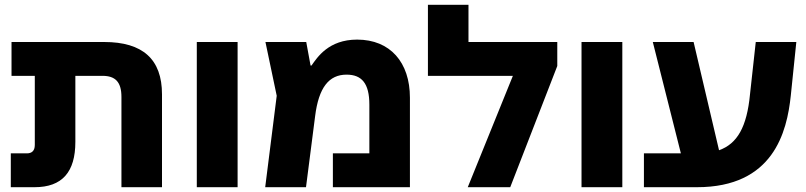

<svg xmlns="http://www.w3.org/2000/svg" viewBox="-20 -780 3359 800"><path d="M294 -189V-464H407C460 -464 486 -439 486 -376V0H655V-387C655 -533 575 -605 414 -605H28V-464H125V-176C125 -151 112 -141 92 -141H25V0H124C239 0 294 -63 294 -189Z M800 0H970V-605H800Z M1468 -615C1349 -615 1302 -541 1278 -507H1274L1256 -605H1086L1133 -381L1085 0H1255L1293 -296C1308 -416 1351 -469 1424 -469C1487 -469 1519 -433 1519 -344V-141H1367V0H1688V-373C1688 -520 1606 -615 1468 -615Z M1932 -605V-760H1763V-464H2117L1929 0H2106L2302 -505V-605Z M2403 0H2573V-605H2403Z M3275 -382 3298 -605H3129L3105 -387C3092 -251 3052 -181 2976 -154L2870 -605H2700L2817 -141H2663V0H2884C3202 0 3259 -229 3275 -382Z"/></svg>

Font: Noto Sans Hebrew Extra
Style: Regular
Weight: 800
Designer: Monotype Design Team
Foundry: Monotype Imaging Inc.
Version: Version 1.902